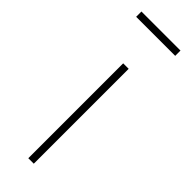

<svg xmlns="http://www.w3.org/2000/svg" viewBox="-242 -728 744 744"><g transform="rotate(45 130.0 -356.0)"><path d="M145 -520V0H115V-520ZM237 -683H23V-712H237Z"/></g></svg>

Font: Firava
Style: Regular
Weight: 400
Designer: Carrois Corporate & Edenspiekermann AG
Foundry: Greg Finn Gibson
Version: Version 5.000